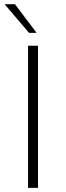

<svg xmlns="http://www.w3.org/2000/svg" viewBox="-20 -912 321 932"><path d="M121.1 -752.4 2.4 -891.6H52.7L157.7 -752.4ZM116.2 0V-689.9H164.6V0Z"/></svg>

Font: HK Grotesk Light Legacy
Style: Regular
Weight: 300
Designer: Alfredo Marco Pradil
Foundry: Hanken Design Co.
Version: Version 2.022;PS 002.022;hotconv 1.0.88;makeotf.lib2.5.64775